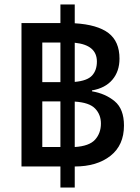

<svg xmlns="http://www.w3.org/2000/svg" viewBox="-20 -780 624 858"><path d="M76 -36V-677H250V-760H314V-676Q415 -670 464.5 -632.5Q514 -595 514 -518Q514 -461 482 -423.5Q450 -386 391 -376V-372Q451 -362 492.5 -327.5Q534 -293 534 -219Q534 -131 473.5 -83.5Q413 -36 314 -36V58H250V-36ZM169 -413H250V-590H169ZM413 -505Q413 -579 314 -589V-414Q370 -419 391.5 -442.5Q413 -466 413 -505ZM169 -123H250V-327H169ZM431 -228Q431 -268 405 -295Q379 -322 314 -326V-123Q379 -127 405 -156Q431 -185 431 -228Z"/></svg>

Font: Noto Sans Thai Looped Medium
Style: Regular
Weight: 500
Designer: Sasikarn Vongin, Ben Mitchell
Foundry: The Fontpad Ltd
Version: Version 1.001; ttfautohint (v1.8.4.7-5d5b)